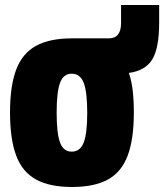

<svg xmlns="http://www.w3.org/2000/svg" viewBox="-20 -736 655 766"><path d="M463 -644V-716H615V-647Q615 -544 587.5 -499Q560 -454 494 -445Q505 -414 509.5 -374.5Q514 -335 514 -287Q514 -181 489.5 -115.5Q465 -50 411 -20Q357 10 267 10Q178 10 123.5 -20Q69 -50 44.5 -115.5Q20 -181 20 -287Q20 -393 44.5 -458Q69 -523 123.5 -553Q178 -583 267 -583H414Q463 -583 463 -644ZM266 -131Q300 -131 314 -167.5Q328 -204 328 -286Q328 -369 314 -405.5Q300 -442 266 -442Q233 -442 219.5 -405.5Q206 -369 206 -286Q206 -204 219.5 -167.5Q233 -131 266 -131Z"/></svg>

Font: Protest Strike
Style: Regular
Weight: 400
Designer: Octavio Pardo
Foundry: Ashler Design
Version: Version 2.005; ttfautohint (v1.8.4.7-5d5b)